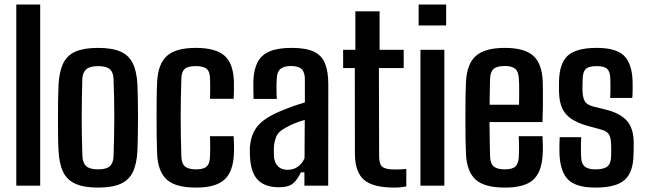

<svg xmlns="http://www.w3.org/2000/svg" viewBox="-20 -820 2852 848"><path d="M52 0V-800H157.5V0Z M413 8.5Q351 8.5 313.8 -8Q276.5 -24.5 259 -60.2Q241.5 -96 238.5 -154.5Q237 -181 236.5 -218.2Q236 -255.5 236 -296.5Q236 -337.5 236.5 -376.5Q237 -415.5 238.5 -446Q242 -505 259.5 -540.8Q277 -576.5 314.2 -592.5Q351.5 -608.5 413 -608.5Q476 -608.5 513 -591.8Q550 -575 567 -539.5Q584 -504 587 -446Q588 -417 588.8 -379.8Q589.5 -342.5 589.5 -302.2Q589.5 -262 588.8 -223.5Q588 -185 587 -154.5Q584 -96 566.8 -60.2Q549.5 -24.5 512.5 -8Q475.5 8.5 413 8.5ZM413 -72Q450.5 -72 465.5 -86.2Q480.5 -100.5 481.5 -130Q483 -175 483.8 -217.2Q484.5 -259.5 484.8 -300.8Q485 -342 484 -384Q483 -426 481.5 -471Q480.5 -501 465 -514.5Q449.5 -528 413 -528Q376.5 -528 360.5 -513.5Q344.5 -499 343.5 -470Q342.5 -433 341.8 -391.8Q341 -350.5 340.8 -307Q340.5 -263.5 341.5 -219Q342.5 -174.5 344 -130.5Q345.5 -100 361 -86Q376.5 -72 413 -72Z M907.5 -383.5Q908 -397 908.2 -413.5Q908.5 -430 908.2 -446Q908 -462 907.5 -474Q907 -503.5 893 -515.8Q879 -528 844.5 -528Q810 -528 796 -515.8Q782 -503.5 781 -474Q779.5 -428 778.8 -385.2Q778 -342.5 778 -300.8Q778 -259 778.8 -216.5Q779.5 -174 781 -128.5Q782 -97.5 797 -84.8Q812 -72 846 -72Q880 -72 893.5 -85.2Q907 -98.5 907.5 -129Q908.5 -147.5 908.5 -168.2Q908.5 -189 907.5 -218.5H1012Q1013 -204.5 1013.5 -180.5Q1014 -156.5 1013 -139.5Q1009.5 -61 970.8 -26.2Q932 8.5 846 8.5Q755.5 8.5 716.8 -26.5Q678 -61.5 674 -139.5Q672.5 -171 672 -212.8Q671.5 -254.5 671.5 -299.8Q671.5 -345 672 -386.8Q672.5 -428.5 674 -459Q678.5 -539.5 718.2 -574Q758 -608.5 844.5 -608.5Q932 -608.5 971 -574.5Q1010 -540.5 1013 -463Q1013.5 -444 1013.2 -420.5Q1013 -397 1012 -383.5Z M1213 7Q1152.5 7 1121 -23.2Q1089.5 -53.5 1084.5 -120.5Q1084 -132 1083.5 -144.8Q1083 -157.5 1083.5 -168Q1086.5 -206 1099.5 -234.5Q1112.5 -263 1141 -285.8Q1169.5 -308.5 1218.5 -329Q1244 -340 1270.8 -349.5Q1297.5 -359 1326.5 -367.5V-470Q1326.5 -500.5 1312.5 -514.5Q1298.5 -528.5 1265 -528.5Q1236 -528.5 1220 -516.5Q1204 -504.5 1202.5 -475.5Q1201.5 -464.5 1201.2 -445.2Q1201 -426 1201.5 -408.2Q1202 -390.5 1202.5 -383H1100Q1099.5 -398.5 1099 -420.5Q1098.5 -442.5 1099 -463Q1101 -513.5 1117.8 -545.5Q1134.5 -577.5 1170.8 -593Q1207 -608.5 1268.5 -608.5Q1331 -608.5 1366 -592Q1401 -575.5 1415.5 -540Q1430 -504.5 1430 -447.5L1429.5 0H1324.5V-59H1309Q1294 -26.5 1274 -9.8Q1254 7 1213 7ZM1250 -70Q1276 -70 1295.2 -83.5Q1314.5 -97 1325 -121L1326 -290.5Q1306 -284.5 1285.2 -276.8Q1264.5 -269 1242.5 -256.5Q1210.5 -240 1200.8 -217.8Q1191 -195.5 1189.5 -168Q1189.5 -155 1189.5 -146.8Q1189.5 -138.5 1190 -128Q1192.5 -100.5 1208 -85.2Q1223.5 -70 1250 -70Z M1722 8.5Q1627 8.5 1587.5 -25.8Q1548 -60 1547.5 -141L1547 -519.5H1495.5V-600H1549.5V-770H1656.5V-600H1763V-519.5H1653.5L1654.5 -129Q1654.5 -95 1668.8 -83.2Q1683 -71.5 1722.5 -71.5Q1737 -71.5 1748.5 -72Q1760 -72.5 1774.5 -73.5V3.5Q1762.5 5.5 1749.8 7Q1737 8.5 1722 8.5Z M1829 -707.5V-800H1950.5V-707.5ZM1837 0V-600H1942.5V0Z M2210.5 8.5Q2120 8.5 2081 -26.5Q2042 -61.5 2038 -140Q2036.5 -171 2036 -213Q2035.5 -255 2035.5 -300Q2035.5 -345 2036 -386.5Q2036.5 -428 2038 -459Q2042.5 -539.5 2082.8 -574Q2123 -608.5 2209 -608.5Q2296.5 -608.5 2335 -574Q2373.5 -539.5 2377 -463Q2377.5 -451.5 2377.8 -421Q2378 -390.5 2377.8 -352.8Q2377.5 -315 2376 -281H2142Q2142 -244 2142.8 -206.2Q2143.5 -168.5 2144.5 -128.5Q2145.5 -97.5 2160.8 -84.8Q2176 -72 2209.5 -72Q2243 -72 2256.5 -84.8Q2270 -97.5 2271.5 -128.5Q2272.5 -144 2272.5 -167Q2272.5 -190 2271 -218.5H2376Q2377 -205.5 2377.5 -180.8Q2378 -156 2377 -140Q2373 -60.5 2335 -26Q2297 8.5 2210.5 8.5ZM2142.5 -357.5H2272.5Q2273 -381.5 2273 -405.5Q2273 -429.5 2272.8 -447.8Q2272.5 -466 2271.5 -473.5Q2270 -504 2255.5 -516.2Q2241 -528.5 2209 -528.5Q2174 -528.5 2159.8 -515.2Q2145.5 -502 2144.5 -473.5Q2144 -444.5 2143.2 -415.2Q2142.5 -386 2142.5 -357.5Z M2610 8.5Q2525 8.5 2489.8 -26.2Q2454.5 -61 2451 -139.5Q2450.5 -160.5 2450.8 -179.5Q2451 -198.5 2452 -214H2547Q2545.5 -184.5 2545.8 -164Q2546 -143.5 2546.5 -128.5Q2547.5 -97 2562.5 -84.5Q2577.5 -72 2610 -72Q2646.5 -72 2662.5 -84.8Q2678.5 -97.5 2679 -129Q2679.5 -143 2679.5 -150.2Q2679.5 -157.5 2679.5 -164.2Q2679.5 -171 2679 -183Q2678.5 -211 2669.8 -225.8Q2661 -240.5 2636 -247.5L2574 -264.5Q2531.5 -276.5 2504 -294.8Q2476.5 -313 2463.2 -341.5Q2450 -370 2449 -414Q2448.5 -428 2448.8 -438Q2449 -448 2449 -459Q2450 -539 2487.2 -573.8Q2524.5 -608.5 2615.5 -608.5Q2699.5 -608.5 2735.2 -574.8Q2771 -541 2774 -462Q2774.5 -451 2774.2 -426Q2774 -401 2772.5 -387.5H2675Q2676 -401.5 2676 -418Q2676 -434.5 2676 -449.5Q2676 -464.5 2675.5 -474Q2674.5 -504 2661.5 -516Q2648.5 -528 2615.5 -528Q2581.5 -528 2568 -516Q2554.5 -504 2553.5 -474Q2553.5 -467 2553 -455Q2552.5 -443 2552.5 -424Q2553 -393.5 2561.2 -375.8Q2569.5 -358 2598.5 -350L2655 -336Q2717.5 -321 2748.2 -287.2Q2779 -253.5 2779 -187.5Q2779 -174 2778.8 -162.5Q2778.5 -151 2778 -137Q2777 -59.5 2739 -25.5Q2701 8.5 2610 8.5Z"/></svg>

Font: Big Shoulders Medium
Style: Regular
Weight: 500
Designer: Patric King
Foundry: XO Type Co
Version: Version 2.002